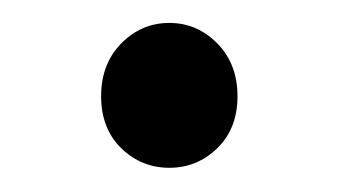

<svg xmlns="http://www.w3.org/2000/svg" viewBox="-20 -132 292 165"><path d="M125.5 12.2Q101.6 12.2 84.2 -4.6Q66.9 -21.5 66.9 -49.3Q66.9 -77.1 84.2 -94.7Q101.6 -112.3 125.5 -112.3Q149.4 -112.3 166.7 -94.7Q184.1 -77.1 184.1 -49.3Q184.1 -21.5 166.7 -4.6Q149.4 12.2 125.5 12.2Z"/></svg>

Font: Akatab
Style: Regular
Weight: 400
Designer: SIL Global
Foundry: SIL Global
Version: Version 4.100